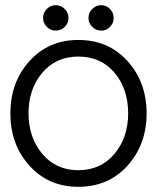

<svg xmlns="http://www.w3.org/2000/svg" viewBox="-20 -713 605 740"><path d="M229.5 -609.5Q215 -595 195 -595Q175 -595 160.5 -609.5Q146 -624 146 -644Q146 -664 160.5 -678.5Q175 -693 195 -693Q215 -693 229.5 -678.5Q244 -664 244 -644Q244 -624 229.5 -609.5ZM404 -609.5Q390 -595 370 -595Q350 -595 335.5 -609.5Q321 -624 321 -644Q321 -664 335.5 -678.5Q350 -693 370 -693Q390 -693 404 -678.5Q418 -664 418 -644Q418 -624 404 -609.5ZM282 7Q167 7 93.5 -74.5Q20 -156 20 -276Q20 -396 93.5 -477.5Q167 -559 282 -559Q398 -559 471.5 -477.5Q545 -396 545 -276Q545 -156 471.5 -74.5Q398 7 282 7ZM474 -276Q474 -370 421.5 -432.5Q369 -495 282 -495Q196 -495 143 -432.5Q90 -370 90 -276Q90 -183 143 -120Q196 -57 282 -57Q368 -57 421 -120Q474 -183 474 -276Z"/></svg>

Font: Oakes Grotesk Light
Style: Regular
Weight: 300
Designer: Samuel Oakes
Foundry: Samuel Oakes
Version: Version 1.000;PS 001.000;hotconv 1.0.88;makeotf.lib2.5.64775